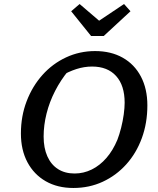

<svg xmlns="http://www.w3.org/2000/svg" viewBox="-20 -925 784 955"><path d="M345 10Q266 10 207.5 -23.5Q149 -57 116.5 -118Q84 -179 84 -261Q84 -347 112.5 -421.5Q141 -496 191 -552Q241 -608 308.5 -639.5Q376 -671 453 -671Q532 -671 590.5 -638Q649 -605 681 -544Q713 -483 713 -401Q713 -313 685.5 -238Q658 -163 608 -107.5Q558 -52 491 -21Q424 10 345 10ZM351 -62Q396 -62 436.5 -82Q477 -102 509.5 -139.5Q542 -177 564 -230Q574 -256 582.5 -289.5Q591 -323 595.5 -356Q600 -389 600 -414Q600 -500 557.5 -547Q515 -594 438 -594Q399 -594 360 -581.5Q321 -569 280 -545L320 -573Q282 -527 254 -472.5Q226 -418 211.5 -360Q197 -302 197 -246Q197 -189 215.5 -147.5Q234 -106 268.5 -84Q303 -62 351 -62ZM433 -746 334 -869 376 -905 473 -822 597 -905 629 -869 496 -746Z"/></svg>

Font: Piazzolla Thin SemiBold
Style: Italic
Weight: 600
Italic angle: -11.3°
Version: Version 2.005